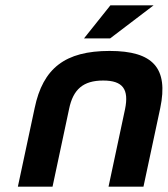

<svg xmlns="http://www.w3.org/2000/svg" viewBox="-20 -700 629 720"><path d="M110 -295 47 0H177L239 -291C254 -365 292 -398 367 -398C441 -398 464 -365 449 -291L387 0H518L581 -295C612 -444 555 -509 391 -509C224 -509 141 -444 110 -295ZM295 -556H393L556 -680H394Z"/></svg>

Font: LT Wave Text Bold Italic
Style: Regular
Weight: 700
Designer: Daniel Lyons
Version: Version 2.5 (Glyphs App)